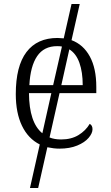

<svg xmlns="http://www.w3.org/2000/svg" viewBox="-20 -734 554 961"><path d="M278 -268 228 -46Q252 -36 286 -36Q337 -36 373 -58Q409 -80 429 -114Q443 -107 443 -87Q443 -67 423.5 -44Q404 -21 366.5 -5.5Q329 10 277 10Q250 10 217 3L171 207H130L179 -11Q121 -40 90 -104.5Q59 -169 59 -263Q59 -403 112.5 -473.5Q166 -544 268 -544Q279 -544 299 -542L338 -714H379L338 -533Q397 -511 429.5 -451.5Q462 -392 462 -299V-268ZM127 -308H246L290 -501Q283 -503 266 -503Q200 -503 166 -453Q132 -403 127 -308ZM327 -487 287 -308H394Q394 -373 377.5 -419.5Q361 -466 327 -487ZM237 -268H125Q126 -120 192 -67Z"/></svg>

Font: Noto Serif Light
Style: Regular
Weight: 300
Designer: Monotype Design Team
Foundry: Monotype Imaging Inc.
Version: Version 1.001